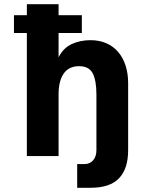

<svg xmlns="http://www.w3.org/2000/svg" viewBox="-20 -738 692 908"><path d="M107 0V-582H46V-666H107V-718H257V-666H367V-582H257V-467Q280 -512 320 -530Q360 -548 408 -548Q450 -548 483 -533.5Q516 -519 539 -492Q562 -465 574 -427.5Q586 -390 586 -345V-28Q586 60 543 105Q500 150 409 150H345V38H379Q405 38 420.5 20Q436 2 436 -28V-291Q436 -357 418.5 -391Q401 -425 354 -425Q306 -425 281.5 -390.5Q257 -356 257 -291V0Z"/></svg>

Font: Geist
Style: Bold
Weight: 400
Designer: Basement.studio, Andrés Briganti, Mateo Zaragoza
Foundry: Basement.studio, Vercel, Andrés Briganti, Guido Ferreyra, Mateo Zaragoza
Version: Version 1.401